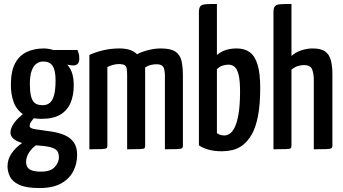

<svg xmlns="http://www.w3.org/2000/svg" viewBox="-20 -755 1736 971"><path d="M179 196Q112 196 77 179.5Q42 163 30 137.5Q18 112 18 86Q18 51 38 21.5Q58 -8 89.5 -30Q121 -52 156 -63L188 -36Q170 -28 152 -12.5Q134 3 123 23Q112 43 112 64Q112 79 118.5 90Q125 101 141.5 107Q158 113 188 113Q237 113 257.5 89Q278 65 278 41Q278 20 269 8Q260 -4 235.5 -10.5Q211 -17 164 -20Q125 -23 95 -31Q65 -39 48.5 -53Q32 -67 33 -87Q34 -103 43.5 -120.5Q53 -138 71.5 -156.5Q90 -175 116 -193L171 -175Q167 -173 157 -163Q147 -153 138.5 -141Q130 -129 130 -118Q130 -105 161 -101Q192 -97 238 -90Q279 -84 308 -71Q337 -58 353.5 -34.5Q370 -11 370 29Q370 74 350 112Q330 150 288.5 173Q247 196 179 196ZM191 -154Q131 -154 97 -177Q63 -200 49 -239Q35 -278 35 -326Q35 -394 56 -434Q77 -474 115 -492Q153 -510 202 -510Q215 -510 231 -507Q247 -504 261 -498L279 -458Q312 -444 332.5 -411.5Q353 -379 353 -325Q353 -272 336.5 -234Q320 -196 284.5 -175Q249 -154 191 -154ZM196 -223Q218 -223 232.5 -235.5Q247 -248 254 -276Q261 -304 261 -348Q261 -400 246 -422Q231 -444 199 -444Q180 -444 164.5 -433Q149 -422 140 -397Q131 -372 131 -329Q131 -294 136.5 -270Q142 -246 155.5 -234.5Q169 -223 196 -223ZM351 -424Q336 -424 314 -429.5Q292 -435 270.5 -443Q249 -451 234.5 -456.5Q220 -462 220 -462L216 -502H372Q375 -495 378 -484.5Q381 -474 381 -458Q381 -440 372.5 -432Q364 -424 351 -424Z M432 0V-477Q464 -492 503 -501Q542 -510 584 -510Q643 -510 671 -482.5Q699 -455 706.5 -404Q714 -353 714 -282V-18Q714 -9 710 -5.5Q706 -2 686.5 -1Q667 0 623 0V-373Q623 -395 621 -407.5Q619 -420 610 -425.5Q601 -431 581 -431Q567 -431 552 -427Q537 -423 523 -416V-18Q523 -9 518.5 -5.5Q514 -2 495 -1Q476 0 432 0ZM623 0V-431Q629 -454 656.5 -471.5Q684 -489 721.5 -499.5Q759 -510 793 -510Q843 -510 867 -494Q891 -478 898 -446.5Q905 -415 905 -371V-18Q905 -9 900.5 -5.5Q896 -2 877 -1Q858 0 814 0V-370Q814 -402 806 -416Q798 -430 772 -430Q757 -430 742.5 -426.5Q728 -423 714 -414V-18Q714 -9 711 -5.5Q708 -2 688.5 -1Q669 0 623 0Z M1103 10Q1063 10 1033.5 1.5Q1004 -7 986 -20V-693Q986 -714 993 -723Q1000 -732 1020 -733.5Q1040 -735 1077 -735V-477Q1096 -493 1120.5 -501.5Q1145 -510 1177 -510Q1217 -510 1243 -491Q1269 -472 1282.5 -428.5Q1296 -385 1296 -311Q1296 -225 1284.5 -167Q1273 -109 1252.5 -74Q1232 -39 1207 -20.5Q1182 -2 1155 4Q1128 10 1103 10ZM1116 -70Q1127 -70 1140.5 -78Q1154 -86 1166 -109Q1178 -132 1186 -176.5Q1194 -221 1194 -293Q1194 -344 1187.5 -373.5Q1181 -403 1168 -415.5Q1155 -428 1135 -428Q1120 -428 1105 -423Q1090 -418 1077 -405V-82Q1083 -77 1092.5 -73.5Q1102 -70 1116 -70Z M1363 0V-694Q1363 -715 1370.5 -723.5Q1378 -732 1397.5 -733.5Q1417 -735 1454 -735V-472Q1475 -491 1504 -500.5Q1533 -510 1561 -510Q1603 -510 1624 -495Q1645 -480 1653 -451Q1661 -422 1661 -379V-18Q1661 -9 1656 -5.5Q1651 -2 1631.5 -1Q1612 0 1567 0V-352Q1567 -382 1558.5 -404Q1550 -426 1517 -426Q1503 -426 1486.5 -421Q1470 -416 1454 -403V-18Q1454 -9 1450.5 -5.5Q1447 -2 1427.5 -1Q1408 0 1363 0Z"/></svg>

Font: Yanone Kaffeesatz ExtraLight Medium
Style: Regular
Weight: 500
Version: Version 2.003